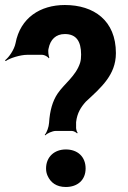

<svg xmlns="http://www.w3.org/2000/svg" viewBox="-34 -741 510 767"><path d="M225 -721C127 -721 47 -670 28 -568C23 -543 2 -512 -14 -500L-11 -497C5 -509 48 -522 74 -522H135C143 -522 157 -515 161 -508L163 -511C160 -517 157 -537 160 -547C167 -583 189 -605 225 -605C270 -605 290 -577 290 -523C290 -511 289 -500 286 -490C269 -437 223 -407 196 -367C176 -337 165 -299 162 -250C161 -234 153 -211 145 -203L146 -200C154 -208 175 -218 189 -218H253C260 -218 271 -212 274 -208L276 -211C272 -215 269 -228 270 -236V-253C274 -290 290 -314 309 -335C339 -363 369 -389 393 -422C413 -450 429 -483 429 -529C429 -659 341 -721 225 -721ZM308 -68C308 -115 276 -144 229 -144C183 -144 150 -114 150 -68C150 -57 152 -48 156 -39C168 -12 191 6 229 6C276 6 308 -22 308 -68Z"/></svg>

Font: Asimov
Style: EdgeNar
Weight: 500
Designer: Google
Version: Version 2.000980: 2014